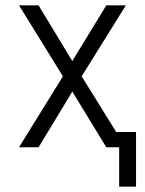

<svg xmlns="http://www.w3.org/2000/svg" viewBox="-20 -550 540 717"><path d="M425 147H488V-57H414L285 -265L450 -530H377L250 -322L124 -530H51L215 -265L51 0H124L250 -208L377 0H425Z"/></svg>

Font: Iosevka SS09 Light
Style: Regular
Weight: 300
Monospace: yes
Designer: Belleve Invis
Foundry: Belleve Invis
Version: Version 5.2.1; ttfautohint (v1.8.3)